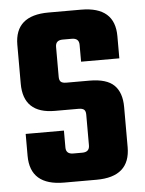

<svg xmlns="http://www.w3.org/2000/svg" viewBox="-49 -676 539 715"><g transform="rotate(-5 221.0 -318.0)"><path d="M266 -130V-245Q266 -258 260 -263.5Q254 -269 239 -269H151Q33 -269 33 -381V-526Q33 -636 159 -636H281Q407 -636 407 -526V-443H264V-506Q264 -531 237 -531H203Q176 -531 176 -506V-394Q176 -381 182 -375.5Q188 -370 203 -370H289Q353 -370 381 -342.5Q409 -315 409 -261V-111Q409 0 283 0H162Q35 0 35 -111V-193H178V-130Q178 -105 205 -105H239Q266 -105 266 -130Z"/></g></svg>

Font: Teko SemiBold
Style: Regular
Weight: 600
Designer: Manushi Parikh, Jonny Pinhorn
Foundry: Indian Type Foundry
Version: Version 1.106;PS 1.0;hotconv 1.0.78;makeotf.lib2.5.61930; tt